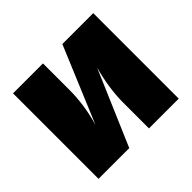

<svg xmlns="http://www.w3.org/2000/svg" viewBox="-131 -691 848 848"><g transform="rotate(-45 292.5 -267.0)"><path d="M543 0H357V-160Q357 -249 385 -352L234 0H42V-534H229V-370Q229 -274 201 -178L350 -534H543Z"/></g></svg>

Font: FiraGO Heavy
Style: Regular
Weight: 900
Designer: bBox Type
Foundry: bBox Type GmbH
Version: Version 1.001